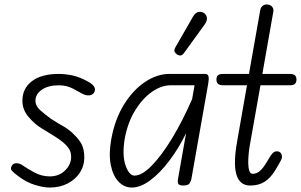

<svg xmlns="http://www.w3.org/2000/svg" viewBox="-20 -832 1350 861"><path d="M203 9Q174 9 135.8 -3Q97.5 -15 62 -42Q43.5 -55.5 34 -65.5Q24.5 -75.5 33.5 -89.5Q39 -100 54 -100Q69 -100 84 -89Q101 -76.5 133.8 -58.8Q166.5 -41 203 -41Q245 -41 272 -67.8Q299 -94.5 299 -128Q299 -151.5 287.8 -167.2Q276.5 -183 262 -194.5Q246.5 -207.5 221 -223.2Q195.5 -239 165 -257.5Q134.5 -276.5 107.5 -308.2Q80.5 -340 80.5 -380.5Q80.5 -435.5 123.2 -468Q166 -500.5 243.5 -500.5Q272 -500.5 304.8 -493.8Q337.5 -487 376.5 -465Q396.5 -454 403 -441.8Q409.5 -429.5 402 -417Q395.5 -406.5 381 -404.5Q366.5 -402.5 348.5 -412Q336 -419 307.8 -434.2Q279.5 -449.5 243.5 -449.5Q196.5 -449.5 167.8 -429.8Q139 -410 139 -380.5Q139 -356.5 161.5 -336.8Q184 -317 207 -300.5Q237.5 -280.5 264.8 -265.2Q292 -250 315 -225.5Q334 -207.5 346 -185.2Q358 -163 358 -124.5Q358 -88 338 -57.5Q318 -27 283 -9Q248 9 203 9Z M571 9Q537 9 511.8 -17.2Q486.5 -43.5 476.8 -92.2Q467 -141 479 -208Q495.5 -298.5 536.5 -364Q577.5 -429.5 631.2 -465Q685 -500.5 739.5 -500.5H900Q912.5 -500.5 915 -489.2Q917.5 -478 914 -458.5L838 -28Q837 -23 831.2 -11.5Q825.5 0 801.5 0Q782.5 0 779.2 -9Q776 -18 777.5 -25.5L814.5 -235Q781 -166 739 -110.8Q697 -55.5 653.5 -23.2Q610 9 571 9ZM539.5 -211Q527 -136.5 543 -90.5Q559 -44.5 583 -44.5Q617 -44.5 661.2 -90Q705.5 -135.5 752.5 -213.2Q799.5 -291 841.5 -387.5L852.5 -449.5H744.5Q703.5 -449.5 661.2 -420Q619 -390.5 586 -337Q553 -283.5 539.5 -211ZM775 -587Q767 -592 763 -599.5Q759 -607 768 -622.5L845 -756.5Q857.5 -778 872.8 -778.8Q888 -779.5 897 -772Q908.5 -761.5 908 -748.8Q907.5 -736 899 -724L806.5 -596Q797.5 -583.5 789.8 -583.2Q782 -583 775 -587Z M1102 0Q1077 0 1061.5 -13.5Q1046 -27 1039.2 -52.5Q1032.5 -78 1033.8 -114.8Q1035 -151.5 1043.5 -198.5L1087.5 -449.5H982Q964 -449.5 957.2 -456.5Q950.5 -463.5 950.5 -475.5Q950.5 -487 956.8 -493.8Q963 -500.5 981.5 -500.5H1096.5L1147 -786.5Q1149.5 -799.5 1157.8 -805.8Q1166 -812 1176 -812Q1185.5 -812 1192.8 -808Q1200 -804 1203.8 -796.5Q1207.5 -789 1205.5 -778.5L1156.5 -500.5H1278.5Q1297 -500.5 1303.2 -493.8Q1309.5 -487 1309.5 -475.5Q1309.5 -463.5 1303.2 -456.5Q1297 -449.5 1278.5 -449.5H1148L1100.5 -182Q1097.5 -165.5 1095.2 -143.5Q1093 -121.5 1093.2 -100.8Q1093.5 -80 1098 -66.2Q1102.5 -52.5 1113 -52.5Q1130.5 -52.5 1145.2 -65Q1160 -77.5 1177 -106.5L1185.5 -120.5Q1195.5 -138.5 1203.5 -146Q1211.5 -153.5 1221.5 -153.5Q1231.5 -153.5 1238 -147Q1244.5 -140.5 1244.5 -127.5Q1244.5 -120 1235 -104Q1225.5 -88 1214 -68Q1192.5 -33 1166 -16.5Q1139.5 0 1102 0Z"/></svg>

Font: Edu VIC WA NT Hand Pre
Style: Regular
Weight: 400
Designer: Tina and Corey Anderson, Eben Sorkin, Mirko Velimirovic
Foundry: Google for Education
Version: Version 1.000